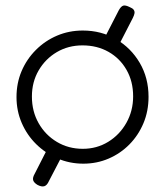

<svg xmlns="http://www.w3.org/2000/svg" viewBox="-20 -580 600 698"><path d="M408 -408 356 -434 412 -543Q420 -557 428 -559.5Q436 -562 452 -554Q462 -550 466 -544.5Q470 -539 469 -532Q468 -525 463 -515ZM116 92Q103 84 100.5 75Q98 66 106 52L161 -56L209 -20L158 78Q151 94 141 97Q131 100 116 92ZM283 15Q233 15 189 -4Q145 -23 111.5 -56Q78 -89 59 -133Q40 -177 40 -227Q40 -278 58.5 -321.5Q77 -365 110.5 -398.5Q144 -432 187.5 -450.5Q231 -469 281 -469Q348 -469 402 -437.5Q456 -406 488 -351.5Q520 -297 520 -228Q520 -176 501.5 -132Q483 -88 450.5 -55Q418 -22 375 -3.5Q332 15 283 15ZM281 -39Q332 -39 373.5 -64.5Q415 -90 439.5 -133.5Q464 -177 464 -230Q464 -284 440 -326Q416 -368 374.5 -391.5Q333 -415 280 -415Q228 -415 186.5 -390.5Q145 -366 120.5 -324Q96 -282 96 -229Q96 -175 120.5 -132Q145 -89 187 -64Q229 -39 281 -39Z"/></svg>

Font: Fredoka Light
Style: Regular
Weight: 300
Designer: Ben Nathan
Foundry: Milena B. Brandão, Ben Nathan
Version: Version 2.001